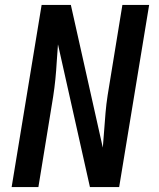

<svg xmlns="http://www.w3.org/2000/svg" viewBox="-20 -755 640 775"><path d="M27 0 148 -735H266L395 -159Q398 -194 400.5 -229.5Q403 -265 406 -300Q409 -335 414.5 -370.5Q420 -406 426 -441L474 -735H582L461 0H343L214 -576Q211 -541 209 -505.5Q207 -470 203.5 -435Q200 -400 194.5 -364.5Q189 -329 183 -294L135 0Z"/></svg>

Font: Iosevka Aile Semibold
Style: Italic
Weight: 600
Italic angle: -9°
Designer: Belleve Invis
Foundry: Belleve Invis
Version: Version 31.1.0; ttfautohint (v1.8.4)